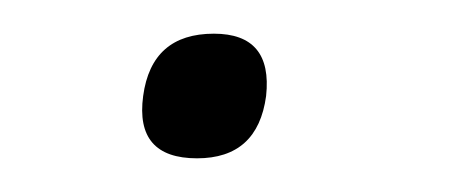

<svg xmlns="http://www.w3.org/2000/svg" viewBox="-20 -84 276 114"><path d="M65 -27Q70 -64 107 -64Q142 -64 138 -27Q133 10 97 10Q60 10 65 -27Z"/></svg>

Font: Haskoy ExtraLight
Style: Italic
Weight: 200
Designer: Ertekin Erdin
Foundry: Ertekin Erdin
Version: Version 2.000; ttfautohint (v1.8.4.7-5d5b)